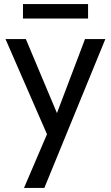

<svg xmlns="http://www.w3.org/2000/svg" viewBox="-20 -682 545 944"><path d="M98 242 211 -22 7 -490H107L260 -126L398 -490H498L198 242ZM93 -591V-662H413V-591Z"/></svg>

Font: Cabin VF Beta
Style: Regular
Weight: 400
Designer: Pablo Impallari
Foundry: Pablo Impallari. http://www.impallari.com Igino Marini. http://www.ikern.com
Version: Version 2.200